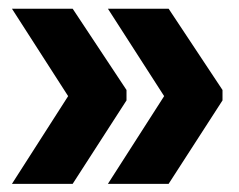

<svg xmlns="http://www.w3.org/2000/svg" viewBox="-20 -470 561 450"><path d="M139.7 -244.7 8 -449.6H150.3L276.5 -259.1V-234.7L150.3 -39.1H8ZM364.7 -244.7 232.9 -449.6H375.2L501.5 -259.1V-234.7L375.2 -39.1H232.9Z"/></svg>

Font: Anek Bangla Medium
Style: Regular
Weight: 500
Designer: Sulekha Rajkumar (Bangla), Yesha Goshar (Latin)
Foundry: Ek Type
Version: Version 1.003